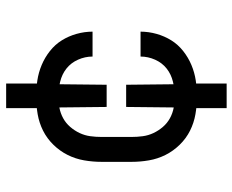

<svg xmlns="http://www.w3.org/2000/svg" viewBox="-88 -580 775 640"><g transform="rotate(-90 300.0 -260.5)"><path d="M298 8Q268 8 239 3Q210 -2 184 -15Q158 -28 137 -49.5Q116 -71 103 -97Q90 -123 85 -152Q80 -181 80 -210V-310Q80 -339 85 -368Q90 -397 103 -423Q116 -449 137 -470.5Q158 -492 184 -505Q210 -518 239 -523Q268 -528 298 -528Q325 -528 351.5 -524Q378 -520 403 -509.5Q428 -499 449.5 -482Q471 -465 485 -442.5Q499 -420 506.5 -393.5Q514 -367 514 -340H431Q431 -365 420.5 -388.5Q410 -412 391 -427Q372 -442 347 -448Q322 -454 298 -454Q279 -454 260.5 -450.5Q242 -447 225.5 -438Q209 -429 196.5 -414.5Q184 -400 176 -383Q168 -366 165.5 -347.5Q163 -329 163 -310V-210Q163 -191 165.5 -172.5Q168 -154 176 -137Q184 -120 196.5 -105.5Q209 -91 225.5 -82Q242 -73 260.5 -69.5Q279 -66 298 -66Q322 -66 347 -72Q372 -78 391 -93Q410 -108 420.5 -131.5Q431 -155 431 -180H514Q514 -153 506.5 -126.5Q499 -100 485 -77.5Q471 -55 449.5 -38Q428 -21 403 -10.5Q378 0 351.5 4Q325 8 298 8ZM263 -293 261 -483H259V-628H341V-483H339L337 -293ZM259 107V-37H261L263 -228H337L339 -37H341V107Z"/></g></svg>

Font: Nova
Style: Regular
Weight: 400
Monospace: yes
Designer: Belleve Invis
Foundry: Belleve Invis
Version: Version 24.1.4; ttfautohint (v1.8.4)